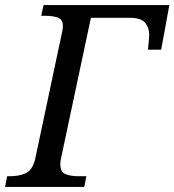

<svg xmlns="http://www.w3.org/2000/svg" viewBox="-41 -734 685 754"><path d="M-21 0 -13 -42H0Q33 -42 59.5 -53.5Q86 -65 97 -109L202 -604Q206 -620 206 -632Q206 -658 186 -665Q166 -672 134 -672H121L130 -714H624L592 -539H540Q542 -556 543.5 -574.5Q545 -593 545 -597Q545 -626 528.5 -645Q512 -664 470 -664H316L199 -114Q196 -101 196 -89Q196 -58 216.5 -50Q237 -42 265 -42H298L290 0Z"/></svg>

Font: NotoSerif-Italic
Style: Regular
Weight: 400
Italic angle: -12°
Designer: Monotype Design Team
Foundry: Monotype Imaging Inc.
Version: Version 2.007; ttfautohint (v1.8) -l 8 -r 50 -G 200 -x 14 -D